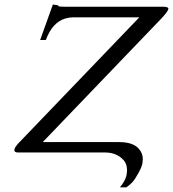

<svg xmlns="http://www.w3.org/2000/svg" viewBox="-20 -658 749 831"><path d="M495.1 -43Q553.7 -43 579.1 -16.1Q598.1 4.4 598.1 30.8Q598.1 37.1 596.2 50.8Q590.8 73.2 570.8 105Q556.6 132.8 526.9 152.8H499Q521 126.5 526.9 103Q529.8 89.8 529.8 78.1Q529.8 51.8 515.1 35.2Q484.9 2 435.1 2H433.1H59.1Q43.5 2 42 -6.8Q42.5 -8.3 42.5 -10.3Q42.5 -12.2 43 -13.2Q45.4 -22 57.1 -35.2L583 -583H296.9Q280.3 -583 263.2 -578.1Q207 -561.5 179.2 -486.8L178.2 -484.9H175.8H157.2H153.8L154.8 -487.8L208 -636.2L209 -638.2H211.9L231 -634.8L232.9 -633.8V-631.8Q232.9 -628.9 258.8 -628.9H687Q709 -628.9 709 -619.1Q709 -618.2 708 -618.2Q707 -607.9 675.8 -575.2L165 -43Z"/></svg>

Font: Linux Libertine G
Style: Italic
Weight: 400
Italic angle: -12°
Designer: Philipp H. Poll
Foundry: Philipp H. Poll
Version: Version 5.1.3